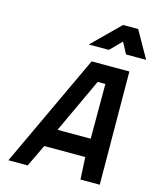

<svg xmlns="http://www.w3.org/2000/svg" viewBox="-136 -1042 931 1135"><g transform="rotate(15 329.5 -474.0)"><path d="M350 -692H581L585 0H467L460 -136H209L144 0H26ZM260 -249H463V-584H416ZM474 -948H566L659 -784H536L499 -853L431 -784H308Z"/></g></svg>

Font: Panefresco 800wt
Style: Italic
Weight: 800
Foundry: Campivisivi & Chank Co
Version: Version 1.001